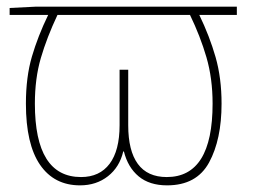

<svg xmlns="http://www.w3.org/2000/svg" viewBox="-20 -548 766 578"><path d="M693 -503H580Q611 -439 629 -376Q647 -313 647 -236Q647 -128 609.5 -59Q572 10 483 10Q430 10 397.5 -17Q365 -44 353 -92H351Q340 -45 305 -17.5Q270 10 221 10Q143 10 100.5 -52Q58 -114 58 -236Q58 -316 76 -377.5Q94 -439 125 -503H9V-524L89 -528H693ZM153 -503Q121 -435 103 -373.5Q85 -312 85 -236Q85 -15 224 -15Q280 -15 310 -55Q340 -95 340 -171V-338H366V-171Q366 -94 395 -54.5Q424 -15 482 -15Q620 -15 620 -236Q620 -312 601.5 -375.5Q583 -439 552 -503Z"/></svg>

Font: Noto Sans UI Thin
Style: Regular
Weight: 250
Designer: Monotype Design Team
Foundry: Monotype Imaging Inc.
Version: Version 1.001